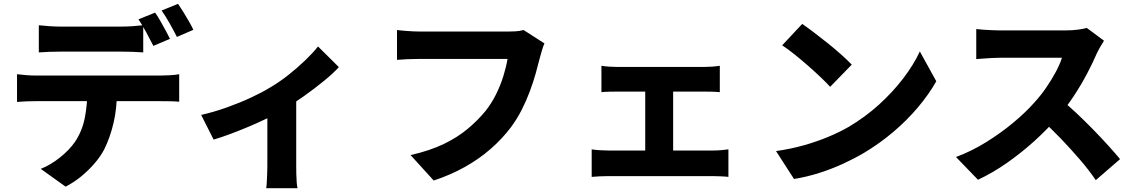

<svg xmlns="http://www.w3.org/2000/svg" viewBox="-20 -893 5950 1004"><path d="M183 -761Q209 -758 239.5 -756Q270 -754 295 -754Q314 -754 347 -754Q380 -754 419 -754Q458 -754 496.5 -754Q535 -754 567 -754Q599 -754 617 -754Q644 -754 673 -756Q702 -758 729 -761V-619Q702 -621 673.5 -622Q645 -623 617 -623Q599 -623 567 -623Q535 -623 496.5 -623Q458 -623 419 -623Q380 -623 347 -623Q314 -623 295 -623Q269 -623 238 -622Q207 -621 183 -619ZM69 -505Q91 -502 117.5 -500Q144 -498 167 -498Q181 -498 220 -498Q259 -498 314 -498Q369 -498 432 -498Q495 -498 558 -498Q621 -498 676.5 -498Q732 -498 770.5 -498Q809 -498 822 -498Q838 -498 867.5 -499.5Q897 -501 917 -505V-361Q898 -363 871 -363.5Q844 -364 822 -364Q809 -364 770.5 -364Q732 -364 676.5 -364Q621 -364 558 -364Q495 -364 432 -364Q369 -364 314 -364Q259 -364 220 -364Q181 -364 167 -364Q145 -364 117 -363Q89 -362 69 -360ZM592 -427Q592 -328 574 -251Q556 -174 525 -112Q507 -77 476.5 -41Q446 -5 407 27.5Q368 60 323 83L193 -10Q244 -30 293 -69Q342 -108 372 -151Q410 -208 423.5 -277Q437 -346 437 -426ZM791 -827Q804 -809 818.5 -783.5Q833 -758 846.5 -733Q860 -708 869 -690L782 -653Q766 -684 745 -723.5Q724 -763 704 -792ZM911 -873Q924 -854 939.5 -829Q955 -804 969 -779.5Q983 -755 991 -737L905 -700Q889 -732 867 -771Q845 -810 825 -838Z M1032 -292Q1098 -307 1165.5 -331Q1233 -355 1292 -382.5Q1351 -410 1390 -434Q1440 -463 1488 -501Q1536 -539 1576.5 -578Q1617 -617 1643 -650L1752 -542Q1723 -510 1673.5 -469.5Q1624 -429 1567.5 -389Q1511 -349 1456 -316Q1422 -296 1376.5 -274Q1331 -252 1282.5 -231.5Q1234 -211 1186 -193Q1138 -175 1097 -163ZM1378 -346 1529 -373V-23Q1529 -5 1529.5 18Q1530 41 1531.5 61Q1533 81 1536 91H1372Q1374 81 1375 61Q1376 41 1377 18Q1378 -5 1378 -23Z M2827 -666Q2820 -651 2814 -629.5Q2808 -608 2803 -591Q2794 -555 2781.5 -510Q2769 -465 2751 -416.5Q2733 -368 2708.5 -319.5Q2684 -271 2652 -228Q2607 -168 2546.5 -115Q2486 -62 2411 -20Q2336 22 2248 51L2127 -82Q2228 -105 2300.5 -140Q2373 -175 2426.5 -220Q2480 -265 2520 -314Q2552 -355 2575 -402Q2598 -449 2612.5 -496Q2627 -543 2634 -585Q2619 -585 2585 -585Q2551 -585 2507 -585Q2463 -585 2414.5 -585Q2366 -585 2320 -585Q2274 -585 2237 -585Q2200 -585 2181 -585Q2145 -585 2110.5 -583.5Q2076 -582 2056 -580V-736Q2072 -734 2094.5 -732Q2117 -730 2141 -729Q2165 -728 2181 -728Q2198 -728 2227.5 -728Q2257 -728 2294.5 -728Q2332 -728 2373.5 -728Q2415 -728 2455.5 -728Q2496 -728 2531.5 -728Q2567 -728 2593.5 -728Q2620 -728 2633 -728Q2649 -728 2672.5 -729Q2696 -730 2718 -736Z M3125 -549Q3142 -546 3165.5 -544.5Q3189 -543 3207 -543H3664Q3682 -543 3703.5 -544.5Q3725 -546 3744 -549V-411Q3725 -413 3703 -413.5Q3681 -414 3664 -414H3207Q3189 -414 3165.5 -413.5Q3142 -413 3125 -411ZM3354 -30V-474H3500V-30ZM3074 -112Q3093 -109 3116 -107.5Q3139 -106 3159 -106H3711Q3733 -106 3753 -108Q3773 -110 3789 -112V32Q3773 30 3748.5 29Q3724 28 3711 28H3159Q3140 28 3117 29Q3094 30 3074 32Z M4175 -768Q4201 -750 4236 -723.5Q4271 -697 4308.5 -667Q4346 -637 4379 -607.5Q4412 -578 4434 -555L4321 -439Q4301 -461 4270.5 -490Q4240 -519 4204 -550.5Q4168 -582 4133 -610Q4098 -638 4070 -656ZM4038 -103Q4115 -114 4182.5 -133Q4250 -152 4309 -176.5Q4368 -201 4417 -229Q4505 -281 4577 -346.5Q4649 -412 4703.5 -483.5Q4758 -555 4790 -624L4876 -468Q4837 -399 4779.5 -331Q4722 -263 4650.5 -202.5Q4579 -142 4497 -93Q4446 -63 4387 -36Q4328 -9 4263.5 11.5Q4199 32 4132 43Z M5753 -680Q5747 -671 5735 -650.5Q5723 -630 5715 -613Q5695 -566 5664.5 -508Q5634 -450 5595.5 -391.5Q5557 -333 5513 -282Q5457 -217 5389 -155.5Q5321 -94 5246 -41.5Q5171 11 5094 47L4979 -72Q5060 -102 5136.5 -149.5Q5213 -197 5278 -251Q5343 -305 5388 -356Q5422 -393 5450.5 -434.5Q5479 -476 5501 -517Q5523 -558 5533 -591Q5523 -591 5497.5 -591Q5472 -591 5439.5 -591Q5407 -591 5371.5 -591Q5336 -591 5303 -591Q5270 -591 5244.5 -591Q5219 -591 5208 -591Q5187 -591 5163 -589.5Q5139 -588 5118 -586.5Q5097 -585 5085 -584V-741Q5101 -739 5124.5 -737.5Q5148 -736 5171 -735Q5194 -734 5208 -734Q5222 -734 5249.5 -734Q5277 -734 5311.5 -734Q5346 -734 5383 -734Q5420 -734 5454 -734Q5488 -734 5514 -734Q5540 -734 5551 -734Q5587 -734 5617 -738Q5647 -742 5663 -747ZM5526 -373Q5565 -343 5608.5 -302Q5652 -261 5695.5 -216.5Q5739 -172 5776 -131Q5813 -90 5837 -61L5710 49Q5674 -4 5627 -58.5Q5580 -113 5528 -167.5Q5476 -222 5422 -270Z"/></svg>

Font: Noto Sans TC ExtraBold
Style: Regular
Weight: 800
Designer: Ryoko NISHIZUKA  (kana, bopomofo & ideographs); Paul D. Hunt (Latin, Greek & Cyrillic); Sandoll Communications , Soo-you
Foundry: Adobe
Version: Version 2.004-H2;hotconv 1.0.118;makeotfexe 2.5.65603